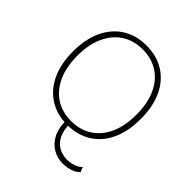

<svg xmlns="http://www.w3.org/2000/svg" viewBox="-232 -819 1163 1163"><g transform="rotate(45 350.0 -237.5)"><path d="M497 195Q451 195 412 173Q373 151 349.5 107Q326 63 326 -2Q326 -6 326.5 -10Q327 -14 327 -18L358 -17Q358 -14 357.5 -10.5Q357 -7 357 -3Q357 53 376 89Q395 125 427 142.5Q459 160 497 160Q526 160 553 151Q580 142 597 123L610 155Q591 175 560 185Q529 195 497 195ZM350 -670Q439 -670 504.5 -628.5Q570 -587 605 -511Q640 -435 640 -330Q640 -225 605 -149Q570 -73 504.5 -31.5Q439 10 350 10Q261 10 196 -31.5Q131 -73 95.5 -149Q60 -225 60 -330Q60 -435 95.5 -511Q131 -587 196 -628.5Q261 -670 350 -670ZM350 -637Q272 -637 215.5 -599.5Q159 -562 128 -493.5Q97 -425 97 -330Q97 -235 128 -166.5Q159 -98 215.5 -60.5Q272 -23 350 -23Q428 -23 485 -60.5Q542 -98 572.5 -166.5Q603 -235 603 -330Q603 -425 572.5 -493.5Q542 -562 485 -599.5Q428 -637 350 -637Z"/></g></svg>

Font: Kantumruy Pro ExtraLight
Style: Regular
Weight: 250
Version: Version 1.002